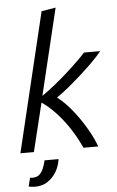

<svg xmlns="http://www.w3.org/2000/svg" viewBox="-63 -818 639 1049"><g transform="rotate(-5 257.0 -293.5)"><path d="M22 0 205 -763 283 -776 169 -302Q204 -326 240.5 -355.5Q277 -385 311 -415.5Q345 -446 372.5 -473Q400 -500 416 -518H505Q486 -494 453.5 -461.5Q421 -429 383 -395Q345 -361 309.5 -332Q274 -303 248 -286Q292 -252 331.5 -202Q371 -152 402 -98.5Q433 -45 449 0H368Q341 -59 308 -109Q275 -159 237.5 -199Q200 -239 161 -266L96 0ZM87 189Q78 189 69 188Q60 187 51 185L63 138Q67 138 70 138.5Q73 139 76 139Q100 139 114 126.5Q128 114 136.5 93.5Q145 73 150 50H227Q222 87 203.5 118.5Q185 150 155.5 169.5Q126 189 87 189Z"/></g></svg>

Font: Ubuntu Sans
Style: Italic
Weight: 400
Italic angle: -13.5°
Designer: Dalton Maag Ltd
Foundry: Dalton Maag Ltd
Version: Version 1.006